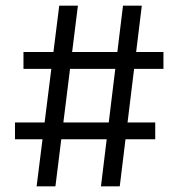

<svg xmlns="http://www.w3.org/2000/svg" viewBox="-20 -659 630 679"><path d="M109.5 0 189.5 -639H255.5L176 0ZM33 -166.5V-226H529V-166.5ZM337 0 415 -639H481.5L403.5 0ZM63 -415.5V-475H558V-415.5Z"/></svg>

Font: Anek Gurmukhi
Style: Regular
Weight: 400
Designer: Sarang Kulkarni (Gurmukhi), Yesha Goshar (Latin)
Foundry: Ek Type
Version: Version 1.003